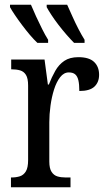

<svg xmlns="http://www.w3.org/2000/svg" viewBox="-20 -786 449 806"><path d="M26 0V-41H29Q48 -41 63.5 -46Q79 -51 88.5 -66.5Q98 -82 98 -114V-427Q98 -457 89 -471.5Q80 -486 64.5 -490.5Q49 -495 29 -495H27V-536H167L181 -431H185Q197 -462 212 -488.5Q227 -515 250 -530.5Q273 -546 309 -546Q354 -546 375 -526Q396 -506 396 -472Q396 -441 376.5 -422.5Q357 -404 313 -404Q313 -432 309 -449Q305 -466 295.5 -474Q286 -482 269 -482Q248 -482 232.5 -462Q217 -442 207 -410.5Q197 -379 192 -342.5Q187 -306 187 -273V-108Q187 -79 196.5 -64.5Q206 -50 221 -45.5Q236 -41 255 -41H276V0ZM291 -606Q277 -620 260 -639.5Q243 -659 226 -681Q209 -703 196 -723Q183 -743 176 -756V-766H262Q272 -744 284 -717Q296 -690 309.5 -664Q323 -638 335 -619V-606ZM137 -606Q122 -620 105.5 -639.5Q89 -659 72.5 -681Q56 -703 42.5 -723Q29 -743 22 -756V-766H110Q119 -744 131.5 -717Q144 -690 157 -664Q170 -638 182 -619V-606Z"/></svg>

Font: Noto Serif Condensed
Style: Regular
Weight: 400
Width: 3
Designer: Monotype Design Team
Foundry: Monotype Imaging Inc.
Version: Version 2.015